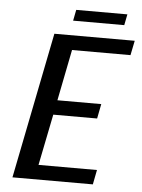

<svg xmlns="http://www.w3.org/2000/svg" viewBox="-53 -776 605 818"><g transform="rotate(5 250.0 -367.0)"><path d="M499.5 -625 486.8 -562.5H236.8L193.4 -343.8H380.9L368.7 -281.2H181.2L137.2 -62.5H387.2L375 0H31.2L155.8 -625ZM230.5 -687.5 239.7 -734.4H458.5L449.2 -687.5Z"/></g></svg>

Font: Juliett
Style: Bold Italic
Weight: 700
Italic angle: -11.25°
Designer: GGBotNet
Foundry: GGBotNet
Version: 0.60